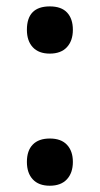

<svg xmlns="http://www.w3.org/2000/svg" viewBox="-20 -572 315 606"><path d="M64.9 -61Q64.9 -96.7 83.5 -115.7Q102.1 -134.8 137.2 -134.8Q172.9 -134.8 191.4 -115Q210 -95.2 210 -61Q210 -26.4 191.2 -6.1Q172.4 14.2 137.2 14.2Q102.1 14.2 83.5 -5.9Q64.9 -25.9 64.9 -61ZM64.9 -478Q64.9 -551.8 137.2 -551.8Q173.8 -551.8 191.9 -532.2Q210 -512.7 210 -478Q210 -443.4 191.2 -423.1Q172.4 -402.8 137.2 -402.8Q102.1 -402.8 83.5 -422.9Q64.9 -442.9 64.9 -478Z"/></svg>

Font: f0_51262          
Style: Regular
Weight: 600
Foundry: Ascender Corporation
Version: Version 1.10